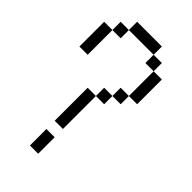

<svg xmlns="http://www.w3.org/2000/svg" viewBox="-264 -952 1029 1029"><g transform="rotate(45 250.0 -437.5)"><path d="M187.5 -125H250V0H187.5ZM187.5 -437.5H250V-187.5H187.5ZM250 -500H312.5V-437.5H250ZM312.5 -562.5H375V-500H312.5ZM0 -750H62.5V-562.5H0ZM375 -750H437.5V-562.5H375ZM62.5 -812.5H125V-750H62.5ZM312.5 -812.5H375V-750H312.5V-812.5H125V-875H312.5Z"/></g></svg>

Font: HE실루아
Style: regular
Weight: 500
Monospace: yes
Designer: Taeyun An (WindowsTiger)
Version: v1